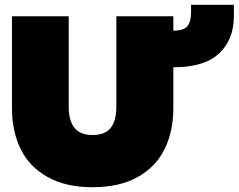

<svg xmlns="http://www.w3.org/2000/svg" viewBox="-20 -767 997 802"><path d="M30 -315V-699H267V-322Q267 -263 291 -233Q315 -203 367 -203Q419 -203 442.5 -233Q466 -263 466 -322V-699H704V-639Q747 -639 762.5 -657.5Q778 -676 778 -715V-747H957V-700Q957 -602 895.5 -544Q834 -486 704 -486V-315Q704 -219 668 -145Q632 -71 556 -28Q480 15 367 15Q254 15 178 -28Q102 -71 66 -145Q30 -219 30 -315Z"/></svg>

Font: Prompt Black
Style: Regular
Weight: 900
Designer: Katatrad Team
Foundry: CadsonDemak
Version: Version 1.000